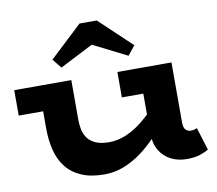

<svg xmlns="http://www.w3.org/2000/svg" viewBox="-82 -834 1069 944"><g transform="rotate(-10 453.0 -362.0)"><path d="M366 14Q298 14 251 -6.5Q204 -27 175.5 -63.5Q147 -100 134.5 -150Q122 -200 122 -258V-471H285V-272Q285 -247 290 -223.5Q295 -200 309 -180.5Q323 -161 349 -149.5Q375 -138 416 -138Q458 -138 498 -154.5Q538 -171 575 -199.5Q612 -228 645 -263Q678 -298 705 -335V-209Q668 -163 629.5 -122.5Q591 -82 549 -51.5Q507 -21 461.5 -3.5Q416 14 366 14ZM0 -344V-471H260V-344ZM778 10Q734 10 698.5 -8Q663 -26 642.5 -61Q622 -96 622 -147V-471H785V-171Q785 -144 796 -134Q807 -124 821 -124Q831 -124 839 -126.5Q847 -129 852 -131L887 -18Q871 -8 844 1Q817 10 778 10ZM515 -344V-471H766V-344ZM248 -540 211 -586 373 -738H459L620 -586L583 -540L414 -625Z"/></g></svg>

Font: BioRhyme SemiExpanded ExtraBold
Style: Regular
Weight: 800
Width: 6
Designer: Aoife Mooney
Foundry: Aoife Mooney Type
Version: Version 1.600;gftools[0.9.33]